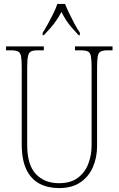

<svg xmlns="http://www.w3.org/2000/svg" viewBox="-20 -951 608 981"><path d="M281 10Q225 10 182 -12.5Q139 -35 115 -84.5Q91 -134 91 -214V-608Q91 -646 87.5 -664Q84 -682 72 -688Q60 -694 35 -694H11V-714H204V-694H175Q151 -694 139 -688.5Q127 -683 123 -664Q119 -645 119 -606V-210Q119 -109 163 -62Q207 -15 281 -15Q342 -15 378.5 -43Q415 -71 431.5 -115Q448 -159 448 -207V-607Q448 -645 444.5 -663.5Q441 -682 429 -688Q417 -694 392 -694H363V-714H555V-694H532Q507 -694 495 -688Q483 -682 479.5 -663.5Q476 -645 476 -607V-205Q476 -147 455 -98Q434 -49 391 -19.5Q348 10 281 10ZM198 -784Q211 -803 225 -829Q239 -855 252.5 -882Q266 -909 273 -931H312Q321 -909 334 -882Q347 -855 361 -829Q375 -803 388 -784V-771H382Q362 -792 346.5 -810Q331 -828 318.5 -847Q306 -866 294 -890Q281 -866 268 -847Q255 -828 239.5 -810Q224 -792 204 -771H198Z"/></svg>

Font: Noto Serif Khmer Condensed Thin
Style: Regular
Weight: 250
Width: 3
Designer: Danh Hong and the Monotype Design Team
Foundry: Monotype Imaging Inc.
Version: Version 2.004